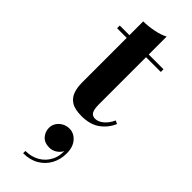

<svg xmlns="http://www.w3.org/2000/svg" viewBox="-308 -611 984 984"><g transform="rotate(45 184.5 -118.5)"><path d="M203.5 7Q155 7 129.5 -9.2Q104 -25.5 94.2 -53.5Q84.5 -81.5 84.5 -116.5V-560Q118.5 -560 158.2 -567.8Q198 -575.5 224.5 -590V-100.5Q224.5 -63 233.5 -47.8Q242.5 -32.5 263 -32.5Q285 -32.5 307.2 -51Q329.5 -69.5 344 -101.5L361.5 -93Q342.5 -48.5 304 -20.8Q265.5 7 203.5 7ZM14.5 -440.5V-460H331.5V-440.5ZM127 353V336.5Q170 336.5 203.8 317Q237.5 297.5 255.2 261.8Q273 226 267.5 177H272.5Q273 191.5 263 205.5Q253 219.5 236.8 228.8Q220.5 238 201 238Q166 238 147.2 216.8Q128.5 195.5 128.5 167Q128.5 147.5 139 131.2Q149.5 115 167.2 105.2Q185 95.5 206 95.5Q238.5 95.5 262.2 122.2Q286 149 286 196Q286 239.5 266.8 275.2Q247.5 311 211.8 332Q176 353 127 353Z"/></g></svg>

Font: Bodoni Moda 11pt
Style: Bold
Weight: 700
Designer: Owen Earl
Foundry: indestructible type
Version: Version 2.004